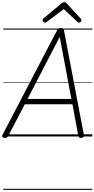

<svg xmlns="http://www.w3.org/2000/svg" viewBox="-31 -1277 884 1797"><path d="M12 13Q-4 12 -9 4Q-14 -4 -6 -18L503 -993Q510 -1005 517.5 -1010Q525 -1015 539 -1015Q553 -1015 559.5 -1009.5Q566 -1004 568 -990L754 -15Q757 -2 751 5Q745 12 730 13Q716 15 710.5 9.5Q705 4 701 -10L647 -301H201L48 -9Q40 5 33 10Q26 15 12 13ZM227 -351H637L528 -932ZM389 -1065Q381 -1065 374 -1072.5Q367 -1080 367 -1088Q367 -1092 369 -1095.5Q371 -1099 374 -1103L543 -1244Q550 -1251 556.5 -1254Q563 -1257 571 -1257Q579 -1257 584.5 -1253.5Q590 -1250 595 -1243L726 -1101Q729 -1098 730 -1094Q731 -1090 731 -1087Q731 -1078 723 -1071.5Q715 -1065 708 -1065Q702 -1065 698 -1067.5Q694 -1070 690 -1075L566 -1192L409 -1074Q403 -1070 398.5 -1067.5Q394 -1065 389 -1065ZM0 490H833V500H0ZM0 -20H833V0H0ZM0 -505H833V-500H0ZM0 -1010H833V-1000H0Z"/></svg>

Font: Playwrite ZA Guides
Style: Regular
Weight: 400
Designer: Veronika Burian, José Scaglione
Foundry: TypeTogether
Version: Version 1.003